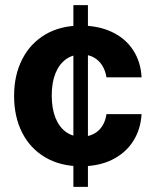

<svg xmlns="http://www.w3.org/2000/svg" viewBox="-20 -727 603 747"><path d="M265.5 -707H322.1V0H265.5ZM34.8 -353.5Q34.8 -434.7 66.5 -496.6Q98.1 -558.6 156.7 -593Q215.4 -627.4 294.4 -627.4Q362.6 -627.4 415.2 -602.7Q467.8 -578.1 497.8 -532.2Q527.8 -486.4 530.8 -426.1H394.3Q390.1 -452.6 377.3 -472.8Q364.6 -492.9 344.2 -504Q323.9 -515 296.9 -515Q262.2 -515 236.2 -496.1Q210.2 -477.2 195.7 -441.7Q181.3 -406.1 181.3 -355.9Q181.3 -305.3 195.5 -269.3Q209.8 -233.3 235.8 -214.2Q261.8 -195.1 296.9 -195.1Q322.6 -195.1 343.2 -205.3Q363.9 -215.5 377 -235.3Q390.2 -255.2 394.3 -283H530.8Q527.2 -223 497.7 -177.1Q468.1 -131.2 416.3 -105.6Q364.5 -80.1 295.2 -80.1Q215.4 -80.1 156.3 -114.7Q97.3 -149.3 66 -211.3Q34.8 -273.3 34.8 -353.5Z"/></svg>

Font: Pretendard Std Variable
Style: Regular
Weight: 400
Designer: Base glyphs from Inter by Rasmus Andersson; Hangeul glyphs from Noto Sans CJK(Source Han Sans) by Jang Soo-young and Kan
Foundry: Kil Hyung-jin
Version: Version 1.309;Glyphs 3.2 (3225)